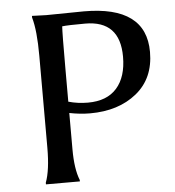

<svg xmlns="http://www.w3.org/2000/svg" viewBox="-51 -747 725 795"><g transform="rotate(-5 311.5 -350.0)"><path d="M170 -698 327 -700Q585 -700 585 -509Q585 -399 509.5 -338Q434 -277 316 -277Q275 -277 230 -286V-135Q230 -53 249 -6V0H108V-7Q127 -58 127 -150V-533Q127 -638 111 -693V-700ZM472 -499Q472 -649 328 -649Q255 -649 232 -646Q230 -619 230 -470V-333Q269 -322 311 -322Q390 -322 431 -368.5Q472 -415 472 -499Z"/></g></svg>

Font: Asul
Style: Regular
Weight: 400
Designer: Mariela Monsalve
Foundry: Mariela Monsalve
Version: Version 1.002